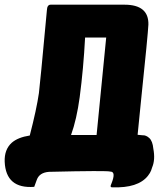

<svg xmlns="http://www.w3.org/2000/svg" viewBox="-23 -730 699 819"><path d="M389 -154 430 -570H340Q333 -437 317 -316Q304 -220 280 -154ZM508 -710Q612 -710 610 -625Q608 -583 579 -305Q570 -216 564 -155L585 -153Q600 -154 614 -141Q628 -128 631 -96Q640 -49 626 -16Q625 -12 621.5 -2.5Q618 7 608 20Q566 73 456 69Q444 70 452 54Q473 2 448 2Q435 -3 186 3Q145 6 134 37L123 67Q2 76 -3 -40Q-5 -92 27 -121Q53 -144 104 -152Q133 -264 143 -333Q147 -361 177 -686Q178 -710 193 -710H248Z"/></svg>

Font: PoetsenOne
Style: Regular
Weight: 400
Designer: Rodrigo Fuenzalida, Pablo Impallari
Foundry: Pablo Impallari, Rodrigo Fuenzalida
Version: Version 1.000